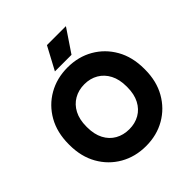

<svg xmlns="http://www.w3.org/2000/svg" viewBox="-244 -1080 1260 1260"><g transform="rotate(-45 386.5 -449.5)"><path d="M387 15Q287 15 207.5 -30.5Q128 -76 82 -157Q36 -238 36 -346V-353Q36 -462 82 -543Q128 -624 207.5 -669.5Q287 -715 387 -715Q487 -715 566 -669.5Q645 -624 691 -543Q737 -462 737 -353V-346Q737 -238 691 -157Q645 -76 566 -30.5Q487 15 387 15ZM387 -141Q441 -141 483 -165Q525 -189 549 -235Q573 -281 573 -346V-353Q573 -418 549 -464Q525 -510 483 -534.5Q441 -559 387 -559Q333 -559 290.5 -534.5Q248 -510 224 -464Q200 -418 200 -353V-346Q200 -281 224 -235Q248 -189 290.5 -165Q333 -141 387 -141ZM310 -755 395 -914H571L464 -755Z"/></g></svg>

Font: SUSE Thin ExtraBold
Style: Regular
Weight: 800
Version: Version 1.000